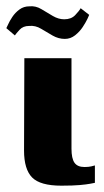

<svg xmlns="http://www.w3.org/2000/svg" viewBox="-37 -583 328 607"><path d="M157 4Q90 4 64.5 -22Q39 -48 39 -107L40 -399H189V-113Q189 -82 198.5 -68.5Q208 -55 230 -55Q243 -55 251.5 -57Q260 -59 263 -60V-5Q258 -4 247.5 -2Q237 0 215.5 2Q194 4 157 4ZM168 -460Q148 -460 129.5 -470.5Q111 -481 93 -492Q75 -503 55 -501Q36 -501 25 -489Q14 -477 10 -471L-17 -494Q-16 -495 -11.5 -505.5Q-7 -516 2 -529.5Q11 -543 24.5 -553Q38 -563 56 -563Q76 -565 94 -554Q112 -543 130 -532.5Q148 -522 166 -522Q188 -522 200.5 -535Q213 -548 218 -557L245 -536Q245 -535 239.5 -523.5Q234 -512 224.5 -497.5Q215 -483 200.5 -471.5Q186 -460 168 -460Z"/></svg>

Font: r_Genos
Style: Bold
Weight: 700
Designer: Robert E. Leuschke
Foundry: Robert E. Leuschke
Version: Version 2.000;June 29, 2024;FontCreator 14.0.0.2814 32-bit